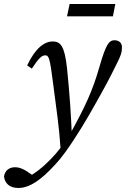

<svg xmlns="http://www.w3.org/2000/svg" viewBox="-120 -694 626 954"><path d="M-29 240C29 240 87 197 152 126C194 81 221 39 247 0C302 -83 344 -160 381 -226C419 -294 440 -336 461 -379C481 -419 486 -434 486 -460C486 -480 472 -494 449 -494C421 -494 406 -473 373 -358C339 -240 303 -164 228 -28C199 20 166 63 128 101C91 139 50 171 6 193V200H64V192L35 172C6 151 -17 137 -46 137C-74 137 -95 153 -100 182C-97 216 -73 240 -29 240ZM181 45 251 -22H237C233 -121 226 -230 213 -355C201 -467 180 -488 142 -488C100 -488 55 -454 15 -369L38 -353C74 -407 88 -419 105 -419C123 -419 128 -405 144 -278C161 -143 173 -74 181 45ZM213 -613H441L453 -674H226L213 -613Z"/></svg>

Font: Source Serif 4 Variable
Style: Italic
Weight: 400
Italic angle: -12°
Designer: Frank Grießhammer
Foundry: Adobe Systems Incorporated
Version: Version 4.004;hotconv 1.0.116;makeotfexe 2.5.65601